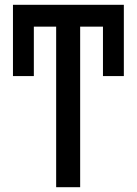

<svg xmlns="http://www.w3.org/2000/svg" viewBox="-20 -780 570 800"><path d="M214 0H314V-669H409V-463H496V-760H34V-463H121V-669H214Z"/></svg>

Font: Noto Sans Mono Condensed Medium
Style: Regular
Weight: 500
Width: 3
Designer: Monotype Design Team
Foundry: Monotype Imaging Inc.
Version: Version 2.014